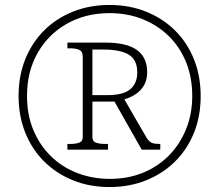

<svg xmlns="http://www.w3.org/2000/svg" viewBox="-20 -745 885 775"><path d="M422 10Q342 10 275 -17Q208 -44 158.5 -93Q109 -142 82 -209.5Q55 -277 55 -358Q55 -439 82 -506Q109 -573 158 -622Q207 -671 274.5 -698Q342 -725 422 -725Q502 -725 569.5 -698Q637 -671 686.5 -622Q736 -573 763 -505.5Q790 -438 790 -357Q790 -276 763 -209Q736 -142 686.5 -93Q637 -44 569.5 -17Q502 10 422 10ZM424 -23Q496 -23 556.5 -47.5Q617 -72 661.5 -117Q706 -162 731 -223.5Q756 -285 756 -358Q756 -432 731.5 -493Q707 -554 662 -598.5Q617 -643 556 -667.5Q495 -692 422 -692Q326 -692 250.5 -649.5Q175 -607 132 -531.5Q89 -456 89 -358Q89 -282 114.5 -220.5Q140 -159 185.5 -114.5Q231 -70 292 -46.5Q353 -23 424 -23ZM252 -141V-164H265Q285 -164 299.5 -169Q314 -174 314 -192V-515Q314 -538 299.5 -544Q285 -550 265 -550H252V-573H406Q492 -573 533 -543Q574 -513 574 -454Q574 -422 561 -400Q548 -378 527 -364.5Q506 -351 482 -344L571 -190Q581 -174 591.5 -169Q602 -164 627 -164V-141H552L442 -335H353V-192Q353 -174 368 -169Q383 -164 402 -164H416V-141ZM415 -361Q477 -361 505.5 -384.5Q534 -408 534 -453Q534 -503 500.5 -524Q467 -545 397 -545H353V-361Z"/></svg>

Font: Noto Serif Hebrew ExtraLight
Style: Regular
Weight: 250
Version: Version 2.003